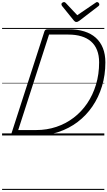

<svg xmlns="http://www.w3.org/2000/svg" viewBox="-20 -1301 1032 1844"><path d="M111 0Q84 0 90 -19L407 -1001Q411 -1011 418 -1015.5Q425 -1020 441 -1020H639Q723 -1020 789 -999.5Q855 -979 900 -938.5Q945 -898 968.5 -838.5Q992 -779 992 -702Q992 -580 959.5 -473Q927 -366 867.5 -279Q808 -192 725.5 -129.5Q643 -67 542 -33.5Q441 0 328 0ZM155 -52H328Q430 -52 521 -82.5Q612 -113 687.5 -170.5Q763 -228 817.5 -308.5Q872 -389 902 -488.5Q932 -588 932 -702Q932 -769 912 -819.5Q892 -870 854 -903Q816 -936 761 -952.5Q706 -969 637 -969H451ZM912 -1281Q921 -1281 927.5 -1273.5Q934 -1266 934 -1259Q934 -1253 932 -1249.5Q930 -1246 925 -1242L744 -1103Q734 -1096 727.5 -1093Q721 -1090 713 -1090Q706 -1090 700.5 -1093.5Q695 -1097 689 -1104L575 -1245Q573 -1249 571.5 -1253Q570 -1257 570 -1261Q570 -1270 579 -1275.5Q588 -1281 594 -1281Q601 -1281 605 -1278Q609 -1275 613 -1271L722 -1155L891 -1270Q899 -1275 903 -1278Q907 -1281 912 -1281ZM0 513H982V523H0ZM0 -20H982V0H0ZM0 -505H982V-500H0ZM0 -1033H982V-1023H0Z"/></svg>

Font: Playwrite IN Guides
Style: Regular
Weight: 400
Designer: Veronika Burian, José Scaglione
Foundry: TypeTogether
Version: Version 1.003